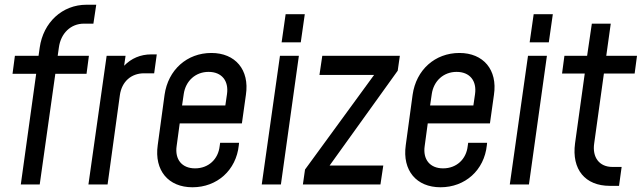

<svg xmlns="http://www.w3.org/2000/svg" viewBox="-20 -780 2714 812"><path d="M68 0H148L214 -468H346L356 -544H224L229 -579C237 -639 279 -680 335 -680H375L387 -760H346C243 -760 163 -685 148 -579L143 -544H43L33 -468H133Z M620 -550C574 -550 535 -533 505 -502L511 -544H431L354 0H435L487 -378C495 -435 535 -470 589 -470H632L643 -550Z M874 -556C771 -556 691 -485 676 -379L647 -166C632 -59 692 12 794 12C898 12 979 -60 990 -166L991 -176H911L909 -162C903 -107 862 -68 805 -68C749 -68 719 -106 727 -162L740 -258H1003L1020 -379C1036 -485 975 -556 874 -556ZM940 -382 933 -334H750L757 -382C765 -438 807 -476 862 -476C918 -476 948 -438 940 -382Z M1171 -601H1252L1269 -720H1188ZM1087 0H1168L1244 -544H1164Z M1671 -544H1343L1331 -463H1562L1270 -63L1261 0H1589L1601 -80H1374L1662 -481Z M1923 -556C1820 -556 1740 -485 1725 -379L1696 -166C1681 -59 1741 12 1843 12C1947 12 2028 -60 2039 -166L2040 -176H1960L1958 -162C1952 -107 1911 -68 1854 -68C1798 -68 1768 -106 1776 -162L1789 -258H2052L2069 -379C2085 -485 2024 -556 1923 -556ZM1989 -382 1982 -334H1799L1806 -382C1814 -438 1856 -476 1911 -476C1967 -476 1997 -438 1989 -382Z M2220 -601H2301L2318 -720H2237ZM2136 0H2217L2293 -544H2213Z M2559 6H2598L2609 -74H2570C2515 -74 2484 -114 2493 -174L2534 -469H2664L2674 -544H2544L2563 -680H2483L2463 -544H2367L2357 -469H2453L2412 -174C2397 -63 2455 6 2559 6Z"/></svg>

Font: Mohave
Style: Italic
Weight: 400
Italic angle: -8°
Designer: Gumpita Rahayu
Foundry: Tokotype
Version: Version 2.002;PS 002.002;hotconv 1.0.88;makeotf.lib2.5.64775